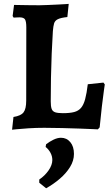

<svg xmlns="http://www.w3.org/2000/svg" viewBox="-20 -669 570 1005"><path d="M43.2 10 50.5 -56.7Q89.1 -62.7 103.1 -80.7Q117.2 -98.6 117.2 -142.6L117.7 -525.6Q117.7 -557.1 110.7 -567.7Q103.7 -578.2 81.6 -578.2Q73.1 -578.2 62.2 -577.4Q51.3 -576.7 51.3 -576.7L46.1 -585.2L53.5 -643.2Q65.7 -643.2 88.7 -642.6Q111.6 -642.1 138.3 -641.8Q165 -641.5 187.6 -641.5Q204.5 -641.5 230 -642.8Q255.5 -644.1 280.6 -645.1Q305.7 -646.2 322.7 -647.4Q339.7 -648.7 339.7 -648.7L332.6 -579.8Q299.1 -576.3 283.4 -568.8Q267.7 -561.4 263.2 -546.7Q258.8 -532.1 256.7 -505.3Q253.1 -451 250.6 -388.4Q248 -325.8 246.8 -261.8Q245.6 -197.8 245.6 -138.2Q245.6 -112.8 250.2 -99.5Q254.8 -86.1 268.8 -81.3Q282.7 -76.6 308.9 -76.6Q345.3 -76.6 368 -82.5Q390.7 -88.4 404.3 -104.5Q417.8 -120.6 425.8 -150.4Q433.8 -180.2 439.5 -228L521.4 -236.7L528.5 -227.1Q528.5 -227.1 523.9 -195.2Q519.4 -163.2 513.3 -112.3Q507.3 -61.4 501.7 -2.4L492.2 8.1Q492.2 8.1 465.3 6.8Q438.5 5.5 395.7 4Q352.9 2.5 304.5 1.3Q256 0 211.9 0Q168.6 0 130 2.5Q91.4 5 67.3 7.5Q43.2 10 43.2 10ZM221.5 316.5 185.5 287.5V270.7Q215 250.8 234.5 222.6Q253.9 194.5 253.9 168.5Q253.9 148.5 244 130.3Q234 112 218.8 100.2L221.3 86.2Q239 72.4 259.9 62.2Q280.9 52.1 299.1 52.1Q328.9 52.1 348 75Q367.1 97.8 367.1 136.6Q367.1 172.2 346.6 205.3Q326.1 238.4 293.2 266.5Q260.4 294.7 221.5 316.5Z"/></svg>

Font: Alegreya
Style: Regular
Weight: 400
Designer: Juan Pablo del Peral
Foundry: Huerta Tipografica
Version: Version 2.009